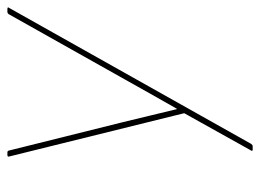

<svg xmlns="http://www.w3.org/2000/svg" viewBox="-112 -406 703 519"><g transform="rotate(-90 239.5 -146.5)"><path d="M94 185Q92 185 91.5 183.5Q91 182 92 181L193 0L76 -473Q75 -476 76.5 -477Q78 -478 80 -478H87Q91 -478 92 -474L169 -165Q178 -129 186.5 -92.5Q195 -56 204 -20H205Q225 -55 245 -90.5Q265 -126 284 -160L461 -475Q463 -477 464 -477.5Q465 -478 467 -478H475Q477 -478 478.5 -477Q480 -476 478 -474L110 181Q107 185 104 185Z"/></g></svg>

Font: Sofia Sans Hairline
Style: Italic
Weight: 1
Italic angle: -9°
Designer: Botio Nikoltchev, Ani Petrova
Foundry: lettersoup
Version: Version 4.102